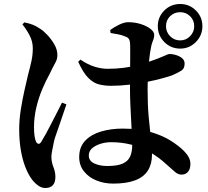

<svg xmlns="http://www.w3.org/2000/svg" viewBox="-20 -875 1040 960"><path d="M881 -632Q834 -632 801.5 -665Q769 -698 769 -744Q769 -790 801.5 -822.5Q834 -855 881 -855Q927 -855 959.5 -822.5Q992 -790 992 -744Q992 -698 959.5 -665Q927 -632 881 -632ZM546 43Q501 43 462.5 27.5Q424 12 400 -18Q376 -48 376 -90Q376 -140 406 -171.5Q436 -203 485.5 -217.5Q535 -232 592 -232Q675 -232 734.5 -214.5Q794 -197 834.5 -171Q875 -145 899 -121Q915 -105 923.5 -89Q932 -73 932 -55Q932 -30 920 -16Q908 -2 888 -2Q871 -2 856.5 -14Q842 -26 817 -49Q773 -90 728 -115Q683 -140 635.5 -152Q588 -164 536 -164Q508 -164 482.5 -156Q457 -148 440.5 -133.5Q424 -119 424 -98Q424 -70 452 -57.5Q480 -45 516 -45Q567 -45 593.5 -57Q620 -69 630.5 -92Q641 -115 641 -149Q641 -168 639.5 -199Q638 -230 636 -268.5Q634 -307 632 -348.5Q630 -390 630 -429Q630 -467 630.5 -509Q631 -551 631 -587Q631 -623 631 -641Q631 -663 628 -672.5Q625 -682 619.5 -686Q614 -690 605 -693Q589 -700 570 -703.5Q551 -707 533 -710L531 -725Q550 -739 575.5 -751.5Q601 -764 621 -764Q655 -764 684.5 -754.5Q714 -745 732.5 -730.5Q751 -716 751 -701Q751 -689 748 -680.5Q745 -672 741 -661.5Q737 -651 734 -632Q730 -614 726.5 -581Q723 -548 720.5 -508Q718 -468 718 -427Q718 -351 723.5 -290Q729 -229 734.5 -182.5Q740 -136 740 -102Q740 -55 719.5 -22.5Q699 10 656 26.5Q613 43 546 43ZM206 65Q188 65 170.5 52.5Q153 40 138 20Q120 -5 106 -41.5Q92 -78 84 -125Q76 -172 76 -229Q76 -276 84 -327Q92 -378 102.5 -424Q113 -470 120 -500Q130 -537 137 -568.5Q144 -600 144 -634Q144 -668 127.5 -699Q111 -730 92 -753L102 -763Q127 -758 144.5 -751Q162 -744 181 -731Q196 -722 216 -701Q236 -680 251.5 -653.5Q267 -627 267 -599Q267 -579 256 -560Q245 -541 228 -505Q210 -473 191.5 -429.5Q173 -386 161.5 -337Q150 -288 150 -238Q150 -215 152.5 -196.5Q155 -178 160 -167Q165 -157 172.5 -156Q180 -155 187 -167Q195 -180 209 -205Q223 -230 237.5 -259Q252 -288 266.5 -315.5Q281 -343 290 -362L312 -353Q305 -332 296 -306Q287 -280 278 -253Q269 -226 261 -204Q253 -182 250 -168Q244 -138 240.5 -120.5Q237 -103 237 -91Q237 -65 247 -40Q257 -15 257 9Q257 65 206 65ZM535 -446Q503 -446 475 -453Q447 -460 421.5 -485.5Q396 -511 371 -566L382 -577Q419 -552 453 -541.5Q487 -531 518 -531Q562 -531 599 -536Q636 -541 667 -549Q698 -557 721 -565Q774 -583 797.5 -594Q821 -605 826 -605Q853 -605 878 -592.5Q903 -580 903 -557Q903 -533 888.5 -523Q874 -513 840 -498Q823 -492 790 -483Q757 -474 714.5 -465.5Q672 -457 626 -451.5Q580 -446 535 -446ZM881 -673Q910 -673 930.5 -694Q951 -715 951 -744Q951 -774 930.5 -794Q910 -814 881 -814Q851 -814 830.5 -794Q810 -774 810 -744Q810 -715 830.5 -694Q851 -673 881 -673Z"/></svg>

Font: Noto Serif JP ExtraLight
Style: Bold
Weight: 700
Version: Version 2.003-H1;hotconv 1.1.1;makeotfexe 2.6.0